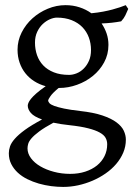

<svg xmlns="http://www.w3.org/2000/svg" viewBox="-20 -489 528 753"><path d="M336.9 -293Q336.9 -318.8 328.4 -342Q319.8 -365.2 303 -382.6Q286.1 -399.9 261 -409.9Q235.8 -419.9 203.1 -419.9Q190.9 -419.9 176 -413.6Q161.1 -407.2 147.9 -395Q134.8 -382.8 126 -364.3Q117.2 -345.7 117.2 -321.8Q117.2 -295.9 125.2 -272.7Q133.3 -249.5 149.7 -232.4Q166 -215.3 191.2 -205.3Q216.3 -195.3 251 -195.3Q265.1 -195.3 280.5 -201.4Q295.9 -207.5 308.3 -220Q320.8 -232.4 328.9 -250.5Q336.9 -268.6 336.9 -293ZM252.9 2Q234.4 0 218.8 -2.4Q203.1 -4.9 189.5 -7.8Q154.3 11.2 134 26.4Q113.8 41.5 103.5 53.5Q93.3 65.4 90.6 75.2Q87.9 85 87.9 92.8Q87.9 113.3 101.6 131.6Q115.2 149.9 138.2 163.3Q161.1 176.8 191.4 184.8Q221.7 192.9 254.9 192.9Q287.6 192.9 314.5 184.1Q341.3 175.3 360.4 159.9Q379.4 144.5 389.9 123.3Q400.4 102.1 400.4 76.7Q400.4 63 394 51.5Q387.7 40 371.1 30.8Q354.5 21.5 325.9 14.2Q297.4 6.8 252.9 2ZM405.3 -313Q405.3 -275.4 388.4 -244.4Q371.6 -213.4 344.2 -191.2Q316.9 -168.9 282.2 -156.5Q247.6 -144 211.9 -144H210Q186.5 -124.5 177.7 -111.6Q168.9 -98.6 168.9 -95.7Q168.9 -89.8 174.1 -84.2Q179.2 -78.6 193.1 -73.5Q207 -68.4 231.4 -63.2Q255.9 -58.1 293.9 -53.7Q347.2 -47.9 381.8 -36.1Q416.5 -24.4 437 -9Q457.5 6.3 465.6 23.9Q473.6 41.5 473.6 58.6Q473.6 85.4 463.4 109.6Q453.1 133.8 435.5 154.3Q418 174.8 394 191.4Q370.1 208 342.8 219.7Q315.4 231.4 286.1 237.8Q256.8 244.1 228 244.1Q205.1 244.1 180.7 241Q156.2 237.8 132.3 231Q108.4 224.1 87.2 213.6Q65.9 203.1 49.8 188.2Q33.7 173.3 24.2 154.5Q14.6 135.7 14.6 111.8Q14.6 99.1 19.3 85.2Q23.9 71.3 38.1 55.2Q52.2 39.1 77.6 20.5Q103 2 145 -20.5Q113.3 -31.7 101.1 -45.9Q88.9 -60.1 88.9 -74.7Q88.9 -78.6 91.3 -85.2Q93.8 -91.8 101.3 -101.3Q108.9 -110.8 122.8 -123Q136.7 -135.3 159.2 -150.9Q134.3 -157.7 114 -170.7Q93.8 -183.6 79.3 -201.9Q64.9 -220.2 56.9 -243.4Q48.8 -266.6 48.8 -293.9Q48.8 -329.6 64.9 -361.6Q81.1 -393.6 107.4 -417.2Q133.8 -440.9 167.5 -454.8Q201.2 -468.8 236.8 -468.8Q266.1 -468.8 291.7 -460.4Q317.4 -452.1 338.4 -437Q363.8 -439.5 384.3 -443.4Q404.8 -447.3 421.1 -451.7Q437.5 -456.1 450.2 -460.4Q462.9 -464.8 473.1 -468.8L482.9 -454.1Q477.1 -440.4 471.7 -429Q466.3 -417.5 455.1 -405.3Q436.5 -401.9 418.7 -399.9Q400.9 -397.9 378.4 -397Q391.1 -378.4 398.2 -357.4Q405.3 -336.4 405.3 -313Z"/></svg>

Font: Gentium Plus Am
Style: Regular
Weight: 400
Designer: J. Victor Gaultney, Annie Olsen, Iska Routamaa, Becca Hirsbrunner
Foundry: SIL International
Version: Version 5.000